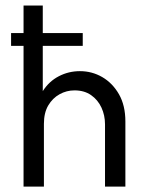

<svg xmlns="http://www.w3.org/2000/svg" viewBox="-20 -687 540 707"><path d="M66.7 0V-518.1H20.8V-565.3H66.7V-666.7H137.5V-565.3H284.7V-518.1H137.5V-351.4Q160.4 -387.5 196.5 -406.2Q232.6 -425 274.3 -425Q318.8 -425 356.6 -403.1Q394.4 -381.2 418.1 -339.9Q441.7 -298.6 441.7 -239.6V0H366.7V-229.2Q366.7 -262.5 353.5 -291Q340.3 -319.4 315.3 -336.8Q290.3 -354.2 254.2 -354.2Q225 -354.2 199.3 -339.9Q173.6 -325.7 157.6 -298.6Q141.7 -271.5 141.7 -231.2V0Z"/></svg>

Font: Afacad Flux
Style: Regular
Weight: 400
Designer: Kristian Moeller
Foundry: Dicotype
Version: Version 1.100